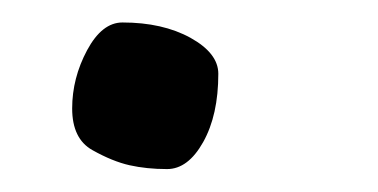

<svg xmlns="http://www.w3.org/2000/svg" viewBox="-20 -139 335 170"><path d="M88.4 -119.1Q124 -119.1 148.7 -105.5Q173.3 -91.8 173.3 -73.7Q173.3 -37.1 159.9 -13.2Q146.5 10.7 127.9 10.7Q109.9 10.7 94.7 7.3Q79.6 3.9 61.8 -6.1Q43.9 -16.1 43.9 -43Q43.9 -69.8 57.1 -94.5Q70.3 -119.1 88.4 -119.1Z"/></svg>

Font: NoticiaText-Italic
Style: Italic
Weight: 400
Italic angle: -8°
Designer: JM Sole
Foundry: JM Sole
Version: Version 1.003